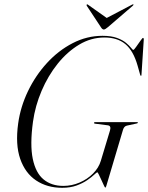

<svg xmlns="http://www.w3.org/2000/svg" viewBox="-20 -884 704 914"><path d="M468 -713.5Q509.5 -713.5 536.8 -703.5Q564 -693.5 579.8 -680.2Q595.5 -667 603.5 -656.8Q611.5 -646.5 614.5 -646.5Q618 -646.5 628 -660.8Q638 -675 648 -689.2Q658 -703.5 660.5 -703.5Q664.5 -703.5 664.5 -697L653.5 -528.5Q653.5 -523 651 -523Q648.5 -523 647 -529L635 -571.5Q615 -642 577 -673.8Q539 -705.5 477 -705.5Q413.5 -705.5 356.8 -671.5Q300 -637.5 254.2 -580.2Q208.5 -523 178 -451.5Q147.5 -380 137 -304.5Q122 -195 136 -127.8Q150 -60.5 187.5 -29.8Q225 1 281.5 1Q321.5 1 358.8 -15Q396 -31 423 -58Q450 -85 460 -118.5L503.5 -262.5Q510.5 -285.5 493 -287.5L434 -295Q426.5 -296 427.5 -299Q427.5 -302.5 432 -302.5H633Q636.5 -302.5 636.5 -300Q636 -297 630 -296L584 -286Q570.5 -283 565.5 -266L486 1.5Q484 9 480.5 9Q479.5 9 474.2 -2Q469 -13 462.5 -27.5Q456 -42 450.5 -53Q445 -64 443.5 -64Q440.5 -64 428.8 -52.8Q417 -41.5 396.2 -27Q375.5 -12.5 345.5 -1.2Q315.5 10 276 10Q204.5 10 152.2 -24.8Q100 -59.5 76.2 -127.8Q52.5 -196 66.5 -296.5Q77.5 -375.5 113.2 -450Q149 -524.5 203.5 -584Q258 -643.5 325.8 -678.5Q393.5 -713.5 468 -713.5ZM494 -755Q481 -743.5 474 -743.5Q467 -743.5 460 -755L393 -856.5Q391 -861 393.5 -863Q395.5 -864.5 399 -861.5L488 -798.5L608 -861.5Q613.5 -864.5 615 -863Q617 -861 612 -856.5Z"/></svg>

Font: Fraunces 144pt S000 Light
Style: Italic
Weight: 300
Italic angle: -16°
Version: Version 1.000; ttfautohint (v1.8.3)